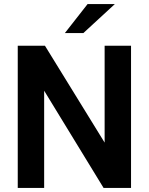

<svg xmlns="http://www.w3.org/2000/svg" viewBox="-20 -921 729 941"><path d="M67 0V-697H200.2L525.4 -169.2H492.8V-697H622.2V0H487.6L164.4 -528.8H196.4V0ZM297.8 -758.8 409.2 -901H542.8L388.4 -758.8Z"/></svg>

Font: Hanken Grotesk
Style: Regular
Weight: 400
Designer: Alfredo Marco Pradil
Foundry: Hanken Design Co.
Version: Version 3.013